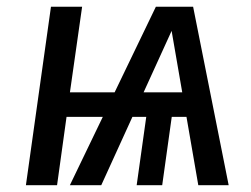

<svg xmlns="http://www.w3.org/2000/svg" viewBox="-20 -547 741 567"><path d="M440.3 -527.1H550.3L655.3 0H565.6L486.8 -455.8L279 0H186.3ZM383.6 0 417.6 -242.6H492.9L459 0ZM186.5 -274.3H580.5L570.5 -201.9H176.5L148.5 0H56.5L130.5 -527.1H222.5Z"/></svg>

Font: Fira Sans Variable
Style: Italic
Weight: 397
Italic angle: -8°
Designer: Carrois Corporate & Edenspiekermann AG
Foundry: Carrois Corporate GbR & Edenspiekermann AG
Version: Version 4.202